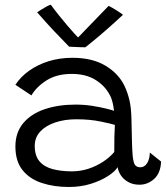

<svg xmlns="http://www.w3.org/2000/svg" viewBox="-20 -772 694 804"><path d="M268.5 11Q206 11 155 -5.8Q104 -22.5 74.2 -59.8Q44.5 -97 44.5 -158.5Q44.5 -217 77.2 -256.2Q110 -295.5 167.2 -314.8Q224.5 -334 296.5 -334Q332 -334 366 -328.8Q400 -323.5 424.8 -317.2Q449.5 -311 457.5 -308Q455.5 -326 451.2 -343.8Q447 -361.5 439 -375.5Q419 -413.5 379 -438Q339 -462.5 280.5 -462.5Q218 -462.5 175.5 -435.8Q133 -409 111.5 -372.5L44.5 -417Q66 -450 101.5 -475.5Q137 -501 183.2 -515.5Q229.5 -530 283.5 -530Q366.5 -530 421.5 -497Q476.5 -464 501.5 -412Q514.5 -384.5 522 -352.5Q529.5 -320.5 530.5 -271.5Q531.5 -217 532.5 -180.8Q533.5 -144.5 535.5 -120.5Q538.5 -89.5 546 -80.5Q553.5 -71.5 567.5 -71.5Q584.5 -71.5 595.5 -87.8Q606.5 -104 607.5 -133L654.5 -95.5Q652.5 -47 625.5 -22.8Q598.5 1.5 564 1.5Q537 1.5 517 -9.8Q497 -21 486 -38Q475 -55 472.5 -72Q462 -54 432.2 -34.8Q402.5 -15.5 360.2 -2.2Q318 11 268.5 11ZM281 -54.5Q316.5 -54.5 349.8 -65.2Q383 -76 411.2 -94.5Q439.5 -113 458.5 -135.5Q458.5 -171.5 459 -198.5Q459.5 -225.5 461 -249Q445.5 -254 401 -263.2Q356.5 -272.5 299.5 -272.5Q250 -272.5 210.5 -259Q171 -245.5 148.2 -220.8Q125.5 -196 125.5 -161.5Q125.5 -119.5 145.5 -96.2Q165.5 -73 200.8 -63.8Q236 -54.5 281 -54.5ZM435 -747.5Q442.5 -744 451.2 -738.8Q460 -733.5 469 -728Q478 -722.5 485 -717.5Q492 -712.5 495 -710Q455.5 -673.5 423.5 -645.5Q391.5 -617.5 369.5 -599.8Q347.5 -582 337.5 -574Q327.5 -574 314.8 -574.5Q302 -575 290 -575.5Q278 -576 269.5 -576.5Q237.5 -609 204.5 -644Q171.5 -679 135.5 -720.5Q143 -725.5 152.5 -731.5Q162 -737.5 172.2 -743.2Q182.5 -749 192.5 -752.5Q207 -732.5 225 -710Q243 -687.5 260.8 -666.5Q278.5 -645.5 292 -630.8Q305.5 -616 310.5 -612H304Q316 -624.5 339.2 -648.5Q362.5 -672.5 388.5 -699.5Q414.5 -726.5 435 -747.5Z"/></svg>

Font: Grandstander Thin Light
Style: Regular
Weight: 300
Version: Version 1.200